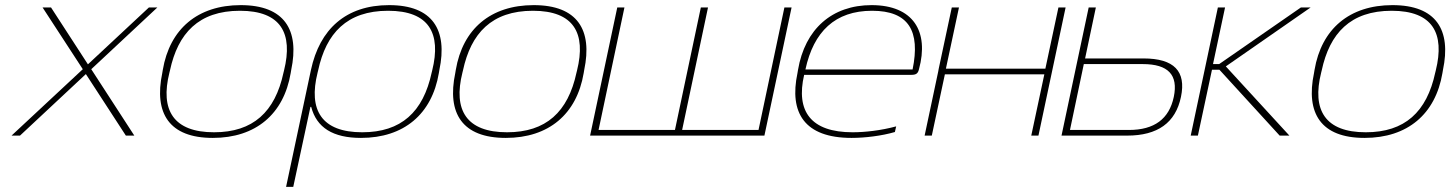

<svg xmlns="http://www.w3.org/2000/svg" viewBox="-20 -529 5658 749"><path d="M146 -500 303 -259 25 0H58L315 -240L471 0H504L336 -259L594 -500H561L323 -278L179 -500Z M615 -256 613 -244C580 -87 640 9 810 9C978 9 1087 -84 1114 -244L1116 -256C1149 -412 1090 -509 919 -509C751 -509 642 -416 615 -256ZM641 -246 643 -254C674 -399 755 -487 916 -487C1076 -487 1124 -399 1088 -254L1086 -246C1053 -92 967 -13 815 -13C657 -13 604 -99 641 -246Z M1692 -244 1694 -256C1727 -412 1668 -509 1498 -509C1329 -509 1227 -415 1193 -256L1096 200H1124L1191 -112H1194C1215 -31 1279 9 1388 9C1556 9 1665 -84 1692 -244ZM1219 -246 1221 -254C1252 -399 1333 -487 1494 -487C1654 -487 1702 -399 1666 -254L1664 -246C1631 -92 1545 -13 1393 -13C1235 -13 1182 -99 1219 -246Z M1758 -256 1756 -244C1723 -87 1783 9 1953 9C2121 9 2230 -84 2257 -244L2259 -256C2292 -412 2233 -509 2062 -509C1894 -509 1785 -416 1758 -256ZM1784 -246 1786 -254C1817 -399 1898 -487 2059 -487C2219 -487 2267 -399 2231 -254L2229 -246C2196 -92 2110 -13 1958 -13C1800 -13 1747 -99 1784 -246Z M2388 -500 2282 0H2962L3068 -500H3040L2939 -22H2641L2742 -500H2714L2613 -22H2315L2416 -500Z M3565 -259C3605 -406 3543 -509 3380 -509C3226 -509 3120 -416 3093 -256L3091 -244C3058 -89 3118 9 3302 9C3354 9 3420 1 3471 -14L3476 -36C3417 -20 3354 -13 3306 -13C3143 -13 3084 -95 3117 -237H3535C3555 -237 3561 -243 3565 -259ZM3122 -258C3154 -406 3238 -487 3382 -487C3525 -487 3571 -408 3540 -258Z M3587 0H3615L3666 -239H4054L4003 0H4031L4137 -500H4109L4058 -261H3670L3721 -500H3693L3642 -261L3640 -250Z M4121 0H4377C4496 0 4566 -50 4587 -151C4608 -251 4560 -301 4441 -301H4213L4255 -500H4227ZM4154 -22 4208 -279H4438C4537 -279 4577 -237 4559 -151C4541 -65 4483 -22 4384 -22Z M4731 -500 4625 0H4653L4708 -257H4737L4972 0H5010L4762 -270L5093 -500H5055L4736 -279H4712L4759 -500Z M5108 -256 5106 -244C5073 -87 5133 9 5303 9C5471 9 5580 -84 5607 -244L5609 -256C5642 -412 5583 -509 5412 -509C5244 -509 5135 -416 5108 -256ZM5134 -246 5136 -254C5167 -399 5248 -487 5409 -487C5569 -487 5617 -399 5581 -254L5579 -246C5546 -92 5460 -13 5308 -13C5150 -13 5097 -99 5134 -246Z"/></svg>

Font: LT Wave Thin
Style: Italic
Weight: 100
Designer: Daniel Lyons
Version: Version 2.5 (Glyphs App)